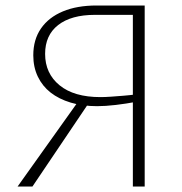

<svg xmlns="http://www.w3.org/2000/svg" viewBox="-20 -678 663 698"><path d="M463 0V-624H325Q239 -624 191.5 -587Q144 -550 144 -482Q144 -411 196.5 -368Q249 -325 345 -325Q361 -325 383 -326.5Q405 -328 429 -330Q453 -332 476 -335V-308Q439 -301 401 -296.5Q363 -292 333 -292Q280 -292 237 -305Q194 -318 164 -341.5Q134 -365 117.5 -399.5Q101 -434 101 -477Q101 -534 129 -574.5Q157 -615 208.5 -636.5Q260 -658 331 -658H506V0ZM98 0H44L272 -320L305 -307Z"/></svg>

Font: Ysabeau Infant ExtraLight
Style: Regular
Weight: 250
Designer: Christian Thalmann (Catharsis Fonts)
Version: Version 2.001;gftools[0.9.30]; featfreeze: ss01,ss02,lnum